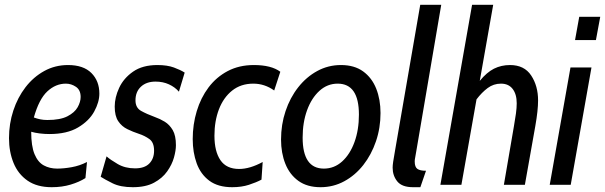

<svg xmlns="http://www.w3.org/2000/svg" viewBox="-20 -770 2521 800"><path d="M336 -28Q310 -11.5 274.2 -0.8Q238.5 10 195.5 10Q134.5 10 95 -17.2Q55.5 -44.5 36.5 -91Q17.5 -137.5 17.5 -194.5Q17.5 -254.5 35.5 -309.2Q53.5 -364 86.5 -406.8Q119.5 -449.5 164.5 -474.2Q209.5 -499 263.5 -499Q327.5 -499 360.8 -465.8Q394 -432.5 394 -380Q394 -344.5 372.5 -305.2Q351 -266 305 -238.8Q259 -211.5 186 -211.5Q165.5 -211.5 145.5 -214Q125.5 -216.5 110 -221Q110 -161 124 -127.5Q138 -94 162.5 -80.8Q187 -67.5 218 -67.5Q246 -67.5 279.2 -73.5Q312.5 -79.5 342.5 -95ZM254.5 -421.5Q212 -421.5 177.2 -389.2Q142.5 -357 121 -280.5Q134.5 -275.5 147.8 -272.8Q161 -270 177.5 -270Q231 -270 261 -285.5Q291 -301 303.5 -323.2Q316 -345.5 316 -366Q316 -395 296.5 -408.2Q277 -421.5 254.5 -421.5Z M533.5 10Q482 10 449.2 -6.2Q416.5 -22.5 399.5 -33.5L424 -118.5Q439.5 -104.5 470.5 -86.5Q501.5 -68.5 542.5 -68.5Q582.5 -68.5 602.2 -88.8Q622 -109 622 -142Q622 -176.5 602.5 -190.5Q583 -204.5 558.5 -212.5Q534 -220.5 510.8 -231.8Q487.5 -243 472.8 -264.8Q458 -286.5 458 -326Q458 -364 476.5 -404Q495 -444 534.5 -471.5Q574 -499 636 -499Q676.5 -499 704.5 -488.8Q732.5 -478.5 749.5 -467.5L725.5 -388Q709 -407 684 -418.5Q659 -430 628 -430Q590 -430 567.2 -408.8Q544.5 -387.5 544.5 -352Q544.5 -321 567.8 -308Q591 -295 625 -282.5Q646.5 -275 666.5 -262.8Q686.5 -250.5 699.8 -227.8Q713 -205 713 -165Q713 -143 704.8 -113.5Q696.5 -84 676.5 -55.8Q656.5 -27.5 621.8 -8.8Q587 10 533.5 10Z M947.5 10Q888.5 10 852.2 -17Q816 -44 799.5 -89.5Q783 -135 783 -190.5Q783 -251.5 799.8 -307Q816.5 -362.5 849 -405.8Q881.5 -449 929 -474Q976.5 -499 1037.5 -499Q1110.5 -499 1148 -471L1122.5 -393Q1082.5 -421.5 1035.5 -421.5Q983.5 -421.5 947.2 -392.5Q911 -363.5 892.2 -314.5Q873.5 -265.5 873.5 -204.5Q873.5 -139 898.5 -102.5Q923.5 -66 976.5 -66Q1021 -66 1074.5 -95L1069.5 -21.5Q1048 -10 1017.2 0Q986.5 10 947.5 10Z M1315.5 10Q1260 10 1223.5 -16.2Q1187 -42.5 1169 -87.5Q1151 -132.5 1151 -188.5Q1151 -251 1169.8 -307Q1188.5 -363 1222.5 -406.2Q1256.5 -449.5 1302 -474.2Q1347.5 -499 1400.5 -499Q1456.5 -499 1493 -472.5Q1529.5 -446 1547.5 -400.8Q1565.5 -355.5 1565.5 -299Q1565.5 -237 1546.5 -181.2Q1527.5 -125.5 1493.8 -82.5Q1460 -39.5 1414.5 -14.8Q1369 10 1315.5 10ZM1329.5 -67.5Q1372.5 -67.5 1405.5 -97.2Q1438.5 -127 1457 -178Q1475.5 -229 1475.5 -292.5Q1475.5 -421.5 1387 -421.5Q1344 -421.5 1311 -391.5Q1278 -361.5 1259.5 -310.8Q1241 -260 1241 -196.5Q1241 -67.5 1329.5 -67.5Z M1701 10Q1655 10 1635.5 -14Q1616 -38 1616 -71.5Q1616 -81 1618.2 -96Q1620.5 -111 1626.5 -145.5L1731 -750H1818.5L1714 -137Q1710.5 -115 1709.2 -109.5Q1708 -104 1708 -97Q1708 -74 1719.2 -66.2Q1730.5 -58.5 1755 -58.5L1731.5 10Z M1815 0 1947 -750H2035L1979 -433Q2008 -468.5 2038.2 -483.8Q2068.5 -499 2105 -499Q2164.5 -499 2193.2 -455.5Q2222 -412 2222 -351.5Q2222 -310 2210.5 -245L2167 0H2079.5L2121.5 -245Q2126.5 -273.5 2129.8 -297.2Q2133 -321 2133 -339.5Q2133 -377.5 2116 -399.5Q2099 -421.5 2067.5 -421.5Q2036.5 -421.5 2012 -403.2Q1987.5 -385 1965.5 -356L1902.5 0Z M2376 -603 2393.5 -700H2481L2463 -603ZM2270.5 0 2357 -489H2444.5L2358 0Z"/></svg>

Font: Cabin Condensed
Style: Italic
Weight: 400
Width: 3
Italic angle: -10°
Designer: Pablo Impallari
Foundry: Pablo Impallari. http://www.impallari.com Igino Marini. http://www.ikern.com
Version: Version 3.001; ttfautohint (v1.8.3)